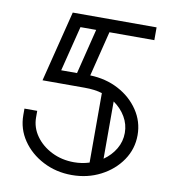

<svg xmlns="http://www.w3.org/2000/svg" viewBox="-78 -749 727 816"><g transform="rotate(10 285.5 -340.5)"><path d="M285.6 0Q217.8 0 161.6 -29.1Q105.5 -58.1 72.3 -106.9Q39.1 -155.8 39.1 -215.3V-243.2H94.2V-215.3Q94.2 -171.4 120.1 -135Q146 -98.6 189.5 -76.9Q232.9 -55.2 285.6 -55.2Q320.3 -55.2 351.6 -65.4V-365.2Q320.3 -375 275.9 -375H93.8L170.4 -680.7H532.2V-625.5H338.4L290 -430.7Q357.4 -428.7 412.1 -399.9Q466.8 -371.1 499.5 -322.5Q532.2 -273.9 532.2 -215.3Q532.2 -155.8 499 -106.9Q465.8 -58.1 409.7 -29.1Q353.5 0 285.6 0ZM232.9 -430.7 281.2 -625.5H213.4L164.6 -430.7ZM407.2 -91.8Q439.5 -114.3 458.3 -146.2Q477.1 -178.2 477.1 -215.3Q477.1 -252.4 458.3 -284.4Q439.5 -316.4 407.2 -338.9Z"/></g></svg>

Font: X Company
Style: Regular
Weight: 400
Designer: GGBotNet
Foundry: GGBotNet
Version: 0.90